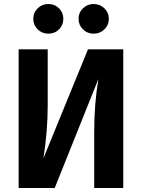

<svg xmlns="http://www.w3.org/2000/svg" viewBox="-20 -938 708 958"><path d="M595 0H450V-278Q450 -420 471 -544L253 0H73V-692H218V-411Q218 -286 197 -149L419 -692H595ZM447 -918Q479 -918 501 -896.5Q523 -875 523 -844Q523 -813 501 -791.5Q479 -770 447 -770Q416 -770 394 -791.5Q372 -813 372 -844Q372 -875 394 -896.5Q416 -918 447 -918ZM221 -918Q253 -918 274.5 -896.5Q296 -875 296 -844Q296 -813 274.5 -791.5Q253 -770 221 -770Q190 -770 168 -791.5Q146 -813 146 -844Q146 -875 168 -896.5Q190 -918 221 -918Z"/></svg>

Font: FiraSans
Style: Regular
Weight: 600
Designer: Carrois Corporate & Edenspiekermann AG
Foundry: Carrois Corporate GbR & Edenspiekermann AG
Version: Version 3.106;PS 003.106;hotconv 1.0.70;makeotf.lib2.5.58329